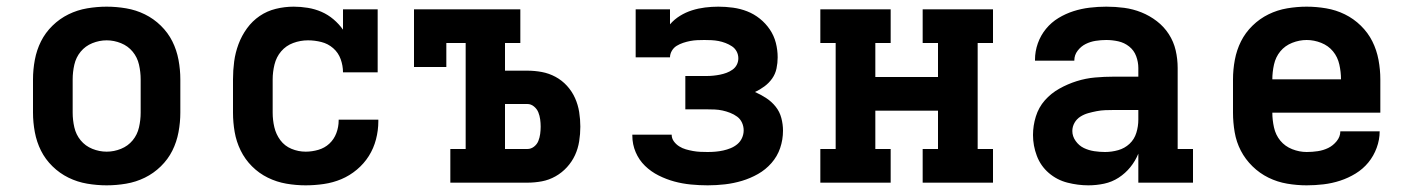

<svg xmlns="http://www.w3.org/2000/svg" viewBox="-20 -548 4240 576"><path d="M300 8Q271 8 241.5 3Q212 -2 185.5 -15Q159 -28 137.5 -49Q116 -70 103 -96Q90 -122 84.5 -151.5Q79 -181 79 -210V-310Q79 -339 84.5 -368.5Q90 -398 103 -424Q116 -450 137.5 -471Q159 -492 185.5 -505Q212 -518 241.5 -523Q271 -528 300 -528Q329 -528 358.5 -523Q388 -518 414.5 -505Q441 -492 462.5 -471Q484 -450 497 -424Q510 -398 515.5 -368.5Q521 -339 521 -310V-210Q521 -181 515.5 -151.5Q510 -122 497 -96Q484 -70 462.5 -49Q441 -28 414.5 -15Q388 -2 358.5 3Q329 8 300 8ZM300 -93Q322 -93 343 -101.5Q364 -110 378 -127Q392 -144 397 -166Q402 -188 402 -210V-310Q402 -332 397 -354Q392 -376 378 -393Q364 -410 343 -418.5Q322 -427 300 -427Q278 -427 257 -418.5Q236 -410 222 -393Q208 -376 203 -354Q198 -332 198 -310V-210Q198 -188 203 -166Q208 -144 222 -127Q236 -110 257 -101.5Q278 -93 300 -93Z M897 8Q868 8 839 3Q810 -2 783.5 -15Q757 -28 736 -49Q715 -70 702 -96.5Q689 -123 684 -152Q679 -181 679 -210V-310Q679 -337 682.5 -363.5Q686 -390 695.5 -415.5Q705 -441 721 -463Q737 -485 759 -500Q781 -515 807.5 -521.5Q834 -528 861 -528Q882 -528 903.5 -524.5Q925 -521 944.5 -512.5Q964 -504 980.5 -490Q997 -476 1009 -459V-520H1113V-331H1009Q1009 -351 1002 -370.5Q995 -390 979.5 -403.5Q964 -417 944 -422Q924 -427 904 -427Q881 -427 859.5 -419Q838 -411 823.5 -394Q809 -377 803.5 -354.5Q798 -332 798 -310V-210Q798 -188 803 -166.5Q808 -145 821 -127.5Q834 -110 854.5 -101.5Q875 -93 897 -93Q916 -93 935 -98.5Q954 -104 968 -117Q982 -130 989 -148.5Q996 -167 996 -187V-189H1115V-184Q1115 -157 1108 -130Q1101 -103 1086.5 -80Q1072 -57 1050.5 -39Q1029 -21 1004 -10.5Q979 0 951.5 4Q924 8 897 8Z M1331 0V-101H1377V-419H1319V-347H1222V-520H1541V-419H1495V-336H1562Q1584 -336 1605.5 -332Q1627 -328 1646.5 -317.5Q1666 -307 1681 -290.5Q1696 -274 1705 -254Q1714 -234 1717.5 -212Q1721 -190 1721 -168Q1721 -146 1717.5 -124Q1714 -102 1705 -82.5Q1696 -63 1681 -46.5Q1666 -30 1646.5 -19Q1627 -8 1605.5 -4Q1584 0 1562 0ZM1495 -101H1562Q1573 -101 1582 -108Q1591 -115 1595 -125Q1599 -135 1600.5 -146Q1602 -157 1602 -168Q1602 -179 1600.5 -190Q1599 -201 1595 -211Q1591 -221 1582 -228.5Q1573 -236 1562 -236H1495Z M2103 8Q2078 8 2052.5 5.5Q2027 3 2003 -3.5Q1979 -10 1956 -21.5Q1933 -33 1915 -50.5Q1897 -68 1887 -91.5Q1877 -115 1877 -141V-144H1995Q1995 -133 2001.5 -124Q2008 -115 2017.5 -109Q2027 -103 2037.5 -100Q2048 -97 2059 -95Q2070 -93 2081 -92.5Q2092 -92 2103 -92Q2115 -92 2126.5 -93Q2138 -94 2149.5 -96.5Q2161 -99 2172 -103.5Q2183 -108 2192 -115.5Q2201 -123 2206 -134Q2211 -145 2211 -157Q2211 -169 2206 -180Q2201 -191 2191.5 -198Q2182 -205 2170.5 -209.5Q2159 -214 2147.5 -216.5Q2136 -219 2124 -219.5Q2112 -220 2100 -220H2036V-320H2100Q2110 -320 2120 -321Q2130 -322 2140 -324Q2150 -326 2159.5 -329.5Q2169 -333 2177.5 -339Q2186 -345 2190.5 -354Q2195 -363 2195 -373Q2195 -384 2190 -393.5Q2185 -403 2176 -409Q2167 -415 2156.5 -419Q2146 -423 2135.5 -425Q2125 -427 2114 -427.5Q2103 -428 2093 -428Q2082 -428 2071.5 -427.5Q2061 -427 2050.5 -425Q2040 -423 2029.5 -419.5Q2019 -416 2010 -410.5Q2001 -405 1995.5 -395.5Q1990 -386 1990 -376H1887V-520H1990V-475Q2003 -490 2020 -500.5Q2037 -511 2056 -517Q2075 -523 2095 -525.5Q2115 -528 2135 -528Q2157 -528 2179 -525Q2201 -522 2221.5 -514Q2242 -506 2259.5 -492Q2277 -478 2289.5 -459.5Q2302 -441 2307.5 -419.5Q2313 -398 2313 -376Q2313 -359 2309.5 -342.5Q2306 -326 2296.5 -312.5Q2287 -299 2273.5 -289Q2260 -279 2245 -272Q2263 -264 2279 -253.5Q2295 -243 2307 -228Q2319 -213 2324 -194Q2329 -175 2329 -156Q2329 -129 2320.5 -104Q2312 -79 2294.5 -59Q2277 -39 2254 -26Q2231 -13 2206 -5.5Q2181 2 2155 5Q2129 8 2103 8Z M2441 0V-101H2487V-419H2441V-520H2652V-419H2606V-317H2794V-419H2748V-520H2959V-419H2913V-101H2959V0H2748V-101H2794V-216H2606V-101H2652V0Z M3245 8Q3214 8 3182.5 0Q3151 -8 3126.5 -29Q3102 -50 3090.5 -80.5Q3079 -111 3079 -143Q3079 -171 3087.5 -198.5Q3096 -226 3114.5 -247Q3133 -268 3158 -282Q3183 -296 3210 -304.5Q3237 -313 3265 -315.5Q3293 -318 3321 -318H3395V-344Q3395 -362 3388.5 -379.5Q3382 -397 3367.5 -408.5Q3353 -420 3335 -424Q3317 -428 3299 -428Q3283 -428 3267 -425.5Q3251 -423 3237 -416Q3223 -409 3213 -396Q3203 -383 3203 -367V-366H3085V-369Q3085 -394 3093.5 -418Q3102 -442 3118 -461.5Q3134 -481 3155.5 -494Q3177 -507 3200.5 -514.5Q3224 -522 3249 -525Q3274 -528 3299 -528Q3326 -528 3352.5 -524.5Q3379 -521 3404 -511Q3429 -501 3450.5 -484.5Q3472 -468 3486.5 -445.5Q3501 -423 3507 -397Q3513 -371 3513 -344V-101H3559V0H3395V-87Q3386 -65 3371 -46.5Q3356 -28 3336 -15Q3316 -2 3292.5 3Q3269 8 3245 8ZM3295 -92Q3315 -92 3334.5 -97.5Q3354 -103 3368.5 -116.5Q3383 -130 3389 -149.5Q3395 -169 3395 -189V-218H3321Q3308 -218 3295.5 -217.5Q3283 -217 3270 -214.5Q3257 -212 3244.5 -208.5Q3232 -205 3221 -198Q3210 -191 3203.5 -179.5Q3197 -168 3197 -155Q3197 -139 3207 -125Q3217 -111 3231.5 -104Q3246 -97 3262.5 -94.5Q3279 -92 3295 -92Z M3900 8Q3871 8 3841.5 3Q3812 -2 3785.5 -15Q3759 -28 3737.5 -49Q3716 -70 3702.5 -96Q3689 -122 3684 -151.5Q3679 -181 3679 -210V-310Q3679 -339 3684.5 -368.5Q3690 -398 3703 -424Q3716 -450 3737.5 -471Q3759 -492 3785.5 -505Q3812 -518 3841.5 -523Q3871 -528 3900 -528Q3929 -528 3958.5 -523Q3988 -518 4014.5 -505Q4041 -492 4062.5 -471Q4084 -450 4097 -424Q4110 -398 4115.5 -368.5Q4121 -339 4121 -310V-210H3797Q3797 -188 3802 -165.5Q3807 -143 3821 -126Q3835 -109 3856.5 -100.5Q3878 -92 3900 -92Q3917 -92 3933.5 -94.5Q3950 -97 3964.5 -104Q3979 -111 3990 -124.5Q4001 -138 4001 -154H4119Q4119 -129 4110 -104.5Q4101 -80 4085 -60.5Q4069 -41 4047 -27.5Q4025 -14 4000.5 -6Q3976 2 3950.5 5Q3925 8 3900 8ZM3797 -310H4003Q4003 -332 3998 -354.5Q3993 -377 3979 -394Q3965 -411 3943.5 -419.5Q3922 -428 3900 -428Q3878 -428 3856.5 -419.5Q3835 -411 3821 -394Q3807 -377 3802 -354.5Q3797 -332 3797 -310Z"/></svg>

Font: Iosevka HT Extended
Style: Bold
Weight: 700
Width: 7
Monospace: yes
Designer: Belleve Invis
Foundry: Belleve Invis
Version: Version 32.3.0; ttfautohint (v1.8.4)